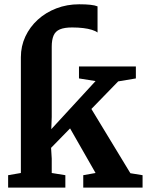

<svg xmlns="http://www.w3.org/2000/svg" viewBox="-20 -854 680 874"><path d="M17 0V-56.5L75 -66.5V-593.5Q75 -644 95.5 -687.8Q116 -731.5 152.2 -764.5Q188.5 -797.5 236.8 -816Q285 -834.5 340.5 -834.5Q371 -834.5 391.5 -832.2Q412 -830 424 -825V-706Q415 -713 398.2 -718.2Q381.5 -723.5 358.8 -726.2Q336 -729 308.5 -729Q273.5 -729 253 -720.5Q232.5 -712 224 -692.5Q215.5 -673 215.5 -641V-321.5L213.5 -266L415 -485L339.5 -497V-551.5H598.5V-497L518 -483.5L396 -358L573.5 -65.5L629 -56.5V0H359V-56.5L415 -66.5L299 -269.5L212.5 -181L215.5 -132V-66.5L277.5 -56.5V0Z"/></svg>

Font: Merriweather 28pt
Style: Bold
Weight: 700
Version: Version 2.100